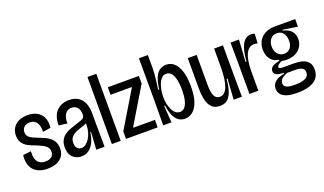

<svg xmlns="http://www.w3.org/2000/svg" viewBox="-79 -1182 3087 1830"><g transform="rotate(-20 1465.0 -267.0)"><path d="M204.7 11.7Q156.7 11.7 120.5 -2.7Q84.3 -17 62.3 -43.7Q40.3 -70.3 31.8 -107.3Q23.3 -144.3 29.3 -190.7L111.3 -199.3Q107 -155.3 116.3 -124.3Q125.7 -93.3 148.8 -76.7Q172 -60 207.7 -60Q248.3 -60 271 -77.8Q293.7 -95.7 293.7 -128Q293.7 -156.3 279.5 -174.7Q265.3 -193 239.5 -206.2Q213.7 -219.3 180.7 -233.3Q151.3 -244 123.7 -255.5Q96 -267 74.3 -284.3Q52.7 -301.7 40 -326.8Q27.3 -352 27.3 -388Q27.3 -432 48 -464.8Q68.7 -497.7 106.5 -516Q144.3 -534.3 197.3 -534.3Q250.3 -534.3 289.7 -513.7Q329 -493 349.3 -451.7Q369.7 -410.3 362.3 -345.7L281.3 -333.7Q285.7 -370 276.5 -398.8Q267.3 -427.7 246.8 -444.7Q226.3 -461.7 194.7 -461.7Q158.3 -461.7 136.3 -442.5Q114.3 -423.3 114.3 -391.3Q114.3 -364.7 129 -347Q143.7 -329.3 168.5 -318.2Q193.3 -307 224 -295Q252 -285 279.7 -272.5Q307.3 -260 330.5 -241.7Q353.7 -223.3 367.8 -196.2Q382 -169 382 -129Q382 -85.3 360.7 -53.8Q339.3 -22.3 300.5 -5.3Q261.7 11.7 204.7 11.7Z M549 11.7Q515 11.7 486.8 -3.2Q458.7 -18 442.5 -48Q426.3 -78 426.3 -122.7Q426.3 -164.3 440.5 -192.3Q454.7 -220.3 478.8 -239Q503 -257.7 534 -269.8Q565 -282 598 -292Q641 -305 661.5 -313.3Q682 -321.7 688.5 -332.7Q695 -343.7 695 -362Q695 -408.7 672.7 -432.8Q650.3 -457 614.7 -457Q590.7 -457 570.7 -443.7Q550.7 -430.3 539 -402Q527.3 -373.7 529 -329.3L443.3 -340.3Q443 -391 456.3 -427.8Q469.7 -464.7 493.7 -488.2Q517.7 -511.7 549.7 -523Q581.7 -534.3 617.3 -534.3Q669 -534.3 705.7 -512.8Q742.3 -491.3 762.8 -448Q783.3 -404.7 783.3 -338.7V-230Q784 -191.7 784.3 -153.5Q784.7 -115.3 785 -77.2Q785.3 -39 785.3 0H701Q704.3 -44.3 707 -87.8Q709.7 -131.3 712.3 -176.3H704.7Q697.3 -118.3 676.3 -75.5Q655.3 -32.7 623.2 -10.5Q591 11.7 549 11.7ZM575.7 -63.3Q599 -63.3 620.2 -78.8Q641.3 -94.3 657.7 -120.3Q674 -146.3 684 -179.2Q694 -212 694.7 -248V-280.7L722.7 -293.7Q712.7 -279.7 693.8 -269.8Q675 -260 651.8 -252.8Q628.7 -245.7 605.2 -237.5Q581.7 -229.3 561.8 -216.3Q542 -203.3 529.5 -184Q517 -164.7 517 -133.3Q517 -98.7 533.3 -81Q549.7 -63.3 575.7 -63.3Z M859.3 0V-680H949V0Z M1003 0V-76.3L1222.7 -441V-445.7H1008.3V-522H1323.3V-445.3L1105.3 -82.7V-76.3H1324V0Z M1598.7 11.7Q1562.3 11.7 1534.7 -7.5Q1507 -26.7 1488.5 -66.8Q1470 -107 1461.3 -171H1452L1464 0H1380L1382 -246L1381.3 -680H1472V-549.7Q1472 -524.7 1469.5 -491.8Q1467 -459 1462.5 -420Q1458 -381 1451 -335H1461.7Q1469 -402 1486.5 -446Q1504 -490 1533.5 -512Q1563 -534 1603 -534Q1649.7 -534 1684 -502.7Q1718.3 -471.3 1737.2 -410.3Q1756 -349.3 1756 -260Q1756 -165.7 1735.2 -105.8Q1714.3 -46 1678.8 -17.2Q1643.3 11.7 1598.7 11.7ZM1576.3 -65.3Q1605.3 -65.3 1625 -88.5Q1644.7 -111.7 1654.7 -154.3Q1664.7 -197 1664.7 -254.7Q1664.7 -320.7 1653.8 -365Q1643 -409.3 1622.7 -431Q1602.3 -452.7 1574.3 -452.7Q1552 -452.7 1534.8 -439.7Q1517.7 -426.7 1506.2 -405Q1494.7 -383.3 1487.2 -357.8Q1479.7 -332.3 1476.3 -306.5Q1473 -280.7 1473 -260V-245.3Q1473 -216 1479.5 -184.3Q1486 -152.7 1498.5 -125.5Q1511 -98.3 1530.7 -81.8Q1550.3 -65.3 1576.3 -65.3Z M1955.3 11.7Q1885 11.7 1852.2 -44Q1819.3 -99.7 1819.3 -217V-522H1909.3V-224.3Q1909.3 -143.7 1926.2 -107.3Q1943 -71 1982.3 -71Q2008.7 -71 2028.2 -88.7Q2047.7 -106.3 2060.7 -139.8Q2073.7 -173.3 2080 -223.7Q2086.3 -274 2086.3 -340V-522H2176.3V-273L2178.3 0H2094.7L2108.7 -210H2099.3Q2092.3 -126.7 2073.7 -78.5Q2055 -30.3 2025.3 -9.3Q1995.7 11.7 1955.3 11.7Z M2255 0V-252L2253 -522H2338.3L2324.3 -299.7H2333.7Q2340 -381.7 2357 -432.8Q2374 -484 2400.7 -506.8Q2427.3 -529.7 2462 -529.7Q2470.3 -529.7 2479.3 -528.2Q2488.3 -526.7 2498.3 -522.7L2493.3 -424.7Q2484 -429.3 2474.5 -430.5Q2465 -431.7 2456.7 -431.7Q2421.3 -431.7 2396 -404.7Q2370.7 -377.7 2358 -323Q2345.3 -268.3 2345.3 -185.7V0Z M2689 146Q2623.3 146 2583.2 132.7Q2543 119.3 2524.7 95.3Q2506.3 71.3 2506.3 40Q2506.3 -3.3 2538.5 -30.7Q2570.7 -58 2631.7 -69V-78Q2583.3 -78 2558.5 -90.8Q2533.7 -103.7 2533.7 -131Q2533.7 -155.7 2556.5 -172.7Q2579.3 -189.7 2631 -200V-209.3Q2575.3 -218.3 2546.8 -257.3Q2518.3 -296.3 2518.3 -353Q2518.3 -403.7 2540.7 -441.7Q2563 -479.7 2604.2 -500.8Q2645.3 -522 2700.3 -522H2908.7V-445L2759.3 -467V-458.3Q2817.3 -446.3 2844.5 -413.8Q2871.7 -381.3 2871.7 -334Q2871.7 -293.3 2851.5 -259.3Q2831.3 -225.3 2792.8 -205.2Q2754.3 -185 2699.3 -185Q2688 -185 2676 -186.5Q2664 -188 2651.7 -190.7Q2624.7 -179 2612.7 -166.8Q2600.7 -154.7 2600.7 -146Q2600.7 -138 2608.3 -134.5Q2616 -131 2628.8 -130Q2641.7 -129 2656.3 -129H2755Q2769.7 -129 2796.7 -126.5Q2823.7 -124 2852.3 -113.2Q2881 -102.3 2900.2 -77Q2919.3 -51.7 2919.3 -6Q2919.3 46.3 2891.2 80.2Q2863 114 2811.7 130Q2760.3 146 2689 146ZM2688 66Q2742.3 66 2774.7 57.3Q2807 48.7 2821.2 31.8Q2835.3 15 2835.3 -7.3Q2835.3 -29.7 2825.5 -41.3Q2815.7 -53 2800.3 -58.5Q2785 -64 2767.5 -65.2Q2750 -66.3 2735 -66.3H2661Q2617 -48 2600 -29.7Q2583 -11.3 2583 11.3Q2583 34.3 2597.5 45.8Q2612 57.3 2635.7 61.7Q2659.3 66 2688 66ZM2698.3 -246.7Q2738.7 -246.7 2761.2 -274.5Q2783.7 -302.3 2783.7 -348.7Q2783.7 -397 2760.2 -426.2Q2736.7 -455.3 2697 -455.3Q2656.3 -455.3 2632.3 -426Q2608.3 -396.7 2608.3 -351.7Q2608.3 -320 2619.8 -296.5Q2631.3 -273 2651.8 -259.8Q2672.3 -246.7 2698.3 -246.7Z"/></g></svg>

Font: Bricolage Grotesque 96pt ExtraBold SemiCondensed
Style: Regular
Weight: 800
Width: 4
Version: Version 1.001;gftools[0.9.33.dev8+g029e19f]